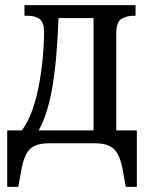

<svg xmlns="http://www.w3.org/2000/svg" viewBox="-20 -556 572 745"><path d="M8 169V-50H65Q88 -81 104.5 -126.5Q121 -172 131 -225.5Q141 -279 146 -332.5Q151 -386 151 -432Q151 -468 134.5 -481.5Q118 -495 86 -495H75V-536H506V-495H500Q471 -495 451 -482.5Q431 -470 431 -423V-50H511V169H468L457 108Q447 48 424 24Q401 0 348 0H171Q117 0 94.5 24Q72 48 62 108L51 169ZM130 -50H343V-486H207Q201 -318 182.5 -214Q164 -110 130 -50Z"/></svg>

Font: Noto Serif Condensed
Style: Regular
Weight: 400
Width: 3
Designer: Monotype Design Team
Foundry: Monotype Imaging Inc.
Version: Version 2.013; ttfautohint (v1.8.4.7-5d5b)